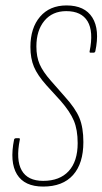

<svg xmlns="http://www.w3.org/2000/svg" viewBox="-20 -681 377 707"><path d="M139 6Q70 6 42.5 -39Q15 -84 32 -168Q34 -172 38 -172H50Q54 -172 53 -167Q38 -92 60 -53.5Q82 -15 139 -15Q200 -15 233 -51Q266 -87 266 -154Q266 -203 252 -236.5Q238 -270 203 -310L151 -367Q118 -404 105 -435Q92 -466 92 -508Q92 -578 127.5 -619.5Q163 -661 225 -661Q292 -661 320 -616.5Q348 -572 331 -492Q329 -487 325 -487H313Q309 -487 310 -492Q325 -565 302.5 -602.5Q280 -640 224 -640Q173 -640 143.5 -604.5Q114 -569 114 -510Q114 -472 126 -444.5Q138 -417 167 -384L218 -326Q258 -282 272.5 -246.5Q287 -211 287 -158Q287 -79 249 -36.5Q211 6 139 6Z"/></svg>

Font: Sofia Sans Extra Condensed Thin
Style: Italic
Weight: 250
Italic angle: -9°
Version: Version 4.100